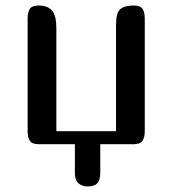

<svg xmlns="http://www.w3.org/2000/svg" viewBox="-20 -522 624 695"><path d="M297 153Q277 153 264 141.5Q251 130 251 105V0H120Q96 0 88 -12.5Q80 -25 80 -47V-455Q80 -478 88 -490Q96 -502 120 -502Q153 -502 168.5 -483.5Q184 -465 184 -420V-47H400V-431Q400 -476 415.5 -489Q431 -502 464 -502Q488 -502 496 -490Q504 -478 504 -455V-47Q504 -25 496 -12.5Q488 0 464 0H343V104Q343 129 332.5 141Q322 153 297 153Z"/></svg>

Font: Marmelad
Style: Regular
Weight: 400
Designer: Manvel Shmavonyan
Foundry: Cyreal
Version: Version 1.110; ttfautohint (v1.8.4.7-5d5b)